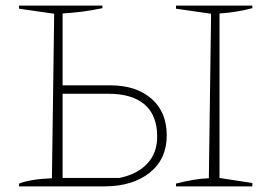

<svg xmlns="http://www.w3.org/2000/svg" viewBox="-20 -664 970 684"><path d="M48 0V-10Q89 -26 165 -29L173 -615L48 -633V-644H345V-635Q308 -627 272.5 -622.5Q237 -618 203 -616V-360H373Q465 -360 519.5 -312.5Q574 -265 574 -182Q574 -97 513 -48.5Q452 0 351 0ZM607 0V-10Q638 -18 667 -23Q696 -28 724 -29L732 -615L607 -633V-644H879V-635Q853 -628 823.5 -623Q794 -618 762 -616V-30L879 -12V0ZM203 -30H405Q469 -43 504.5 -81Q540 -119 540 -177Q540 -253 495.5 -291.5Q451 -330 366 -330H203Z"/></svg>

Font: Piazzolla SC Thin
Style: Regular
Weight: 100
Designer: Juan Pablo del Peral
Foundry: Huerta Tipografica
Version: Version 1.330